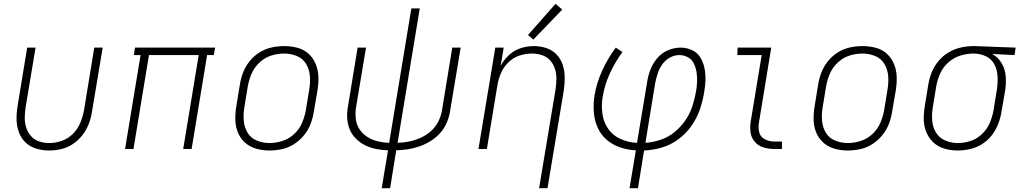

<svg xmlns="http://www.w3.org/2000/svg" viewBox="-20 -779 5368 1004"><path d="M236 8Q268 8 300.5 0.5Q333 -7 362 -26.5Q391 -46 412 -73.5Q433 -101 444.5 -132Q456 -163 461 -195L517 -530H473L419 -201Q413 -169 400 -137Q387 -105 361.5 -79.5Q336 -54 303 -42.5Q270 -31 237 -31Q210 -31 184.5 -39.5Q159 -48 142 -67.5Q125 -87 117 -112Q109 -137 109.5 -164.5Q110 -192 114 -219L166 -530H122L72 -225Q66 -190 66.5 -155.5Q67 -121 78 -89.5Q89 -58 112.5 -35Q136 -12 169 -2Q202 8 236 8Z M634 0H678L759 -491H1019L938 0H982L1063 -491H1098L1105 -530H686L680 -491H715Z M1388 8Q1421 8 1454 1Q1487 -6 1517 -25Q1547 -44 1569.5 -71.5Q1592 -99 1604 -130.5Q1616 -162 1621 -195L1640 -305Q1646 -341 1645 -376Q1644 -411 1631.5 -442.5Q1619 -474 1594.5 -497Q1570 -520 1536 -529Q1502 -538 1467 -538Q1434 -538 1401 -531Q1368 -524 1338 -505.5Q1308 -487 1285.5 -459Q1263 -431 1251 -399.5Q1239 -368 1234 -335L1216 -225Q1210 -190 1210.5 -154.5Q1211 -119 1223.5 -87.5Q1236 -56 1261 -33.5Q1286 -11 1319.5 -1.5Q1353 8 1388 8ZM1389 -31Q1355 -31 1323 -44Q1291 -57 1274 -86Q1257 -115 1254.5 -149.5Q1252 -184 1258 -219L1276 -329Q1282 -362 1296 -394.5Q1310 -427 1337.5 -452.5Q1365 -478 1398.5 -488.5Q1432 -499 1466 -499Q1501 -499 1532.5 -486Q1564 -473 1581 -444Q1598 -415 1600.5 -380.5Q1603 -346 1597 -311L1579 -201Q1573 -168 1559 -135.5Q1545 -103 1518 -78Q1491 -53 1457 -42Q1423 -31 1389 -31Z M1976 205H2020L2052 7Q2083 6 2113 1.5Q2143 -3 2173 -13.5Q2203 -24 2231 -41Q2259 -58 2281 -82.5Q2303 -107 2315.5 -136Q2328 -165 2333 -195L2389 -530H2345L2291 -201Q2286 -171 2271.5 -142.5Q2257 -114 2232.5 -92.5Q2208 -71 2178.5 -58Q2149 -45 2119 -39Q2089 -33 2059 -32L2175 -735H2131L2015 -32Q1985 -33 1955.5 -40Q1926 -47 1901 -63Q1876 -79 1860 -103Q1844 -127 1840.5 -157.5Q1837 -188 1842 -219L1894 -530H1850L1800 -225Q1794 -194 1795.5 -162.5Q1797 -131 1808.5 -103Q1820 -75 1841 -54Q1862 -33 1889 -19.5Q1916 -6 1946.5 0Q1977 6 2009 7Z M2799 205H2843L2928 -305Q2933 -339 2933 -373Q2933 -407 2923 -438.5Q2913 -470 2891 -493.5Q2869 -517 2837 -527.5Q2805 -538 2772 -538Q2738 -538 2704 -527.5Q2670 -517 2642.5 -492Q2615 -467 2598 -435L2614 -530H2570L2482 0H2526L2581 -333Q2586 -365 2599.5 -396.5Q2613 -428 2638.5 -453Q2664 -478 2696.5 -488.5Q2729 -499 2762 -499Q2762 -499 2762 -499Q2762 -499 2762 -499Q2789 -499 2814.5 -490.5Q2840 -482 2857 -463Q2874 -444 2882 -418.5Q2890 -393 2889.5 -366Q2889 -339 2885 -311ZM2769 -572 2920 -729 2885 -759 2741 -596Z M3272 205H3316L3348 8Q3395 6 3441 -7.5Q3487 -21 3527 -50.5Q3567 -80 3595.5 -120.5Q3624 -161 3639.5 -206Q3655 -251 3662 -296Q3668 -328 3669 -360Q3670 -392 3664 -422Q3658 -452 3642.5 -478Q3627 -504 3599 -517Q3571 -530 3539 -530Q3506 -530 3473.5 -516.5Q3441 -503 3417.5 -475.5Q3394 -448 3381.5 -415.5Q3369 -383 3364 -350L3311 -32Q3266 -34 3225.5 -52Q3185 -70 3160.5 -105Q3136 -140 3130 -185Q3124 -230 3132 -275Q3142 -336 3169 -395Q3196 -454 3235 -507L3200 -530Q3158 -474 3129 -410Q3100 -346 3089 -281Q3082 -237 3085 -194Q3088 -151 3104.5 -113.5Q3121 -76 3151.5 -49Q3182 -22 3222 -8.5Q3262 5 3305 7ZM3355 -32 3406 -344Q3411 -369 3419 -394Q3427 -419 3443 -442Q3459 -465 3483 -478Q3507 -491 3533 -491Q3557 -491 3578 -479Q3599 -467 3609 -445.5Q3619 -424 3622.5 -400.5Q3626 -377 3625 -352Q3624 -327 3620 -302Q3613 -263 3600.5 -224Q3588 -185 3564 -150Q3540 -115 3507 -88Q3474 -61 3434.5 -48Q3395 -35 3355 -32Z M4028 0H4069V-39H4028Q4002 -39 3979 -51Q3956 -63 3950 -88Q3944 -113 3949 -140L4013 -530H3837L3836 -491H3963L3906 -146Q3901 -117 3904.5 -88.5Q3908 -60 3926 -38.5Q3944 -17 3971.5 -8.5Q3999 0 4028 0Z M4412 8Q4445 8 4478 1Q4511 -6 4541 -25Q4571 -44 4593.5 -71.5Q4616 -99 4628 -130.5Q4640 -162 4645 -195L4664 -305Q4670 -341 4669 -376Q4668 -411 4655.5 -442.5Q4643 -474 4618.5 -497Q4594 -520 4560 -529Q4526 -538 4491 -538Q4458 -538 4425 -531Q4392 -524 4362 -505.5Q4332 -487 4309.5 -459Q4287 -431 4275 -399.5Q4263 -368 4258 -335L4240 -225Q4234 -190 4234.5 -154.5Q4235 -119 4247.5 -87.5Q4260 -56 4285 -33.5Q4310 -11 4343.5 -1.5Q4377 8 4412 8ZM4413 -31Q4379 -31 4347 -44Q4315 -57 4298 -86Q4281 -115 4278.5 -149.5Q4276 -184 4282 -219L4300 -329Q4306 -362 4320 -394.5Q4334 -427 4361.5 -452.5Q4389 -478 4422.5 -488.5Q4456 -499 4490 -499Q4525 -499 4556.5 -486Q4588 -473 4605 -444Q4622 -415 4624.5 -380.5Q4627 -346 4621 -311L4603 -201Q4597 -168 4583 -135.5Q4569 -103 4542 -78Q4515 -53 4481 -42Q4447 -31 4413 -31Z M4988 8Q5020 8 5053 0.5Q5086 -7 5115.5 -25.5Q5145 -44 5166.5 -72Q5188 -100 5200 -131.5Q5212 -163 5217 -195L5236 -305Q5242 -343 5239 -380.5Q5236 -418 5217.5 -449Q5199 -480 5168 -497L5285 -491L5291 -530L5074 -538H5073Q5040 -538 5006.5 -531Q4973 -524 4942 -506Q4911 -488 4888 -460.5Q4865 -433 4852 -400.5Q4839 -368 4834 -335L4816 -225Q4810 -190 4810.5 -154.5Q4811 -119 4824 -87.5Q4837 -56 4861.5 -33.5Q4886 -11 4919.5 -1.5Q4953 8 4988 8ZM4989 -31Q4954 -31 4922.5 -44.5Q4891 -58 4874 -86.5Q4857 -115 4854.5 -149.5Q4852 -184 4858 -219L4876 -329Q4882 -363 4897 -396Q4912 -429 4940 -453.5Q4968 -478 5002.5 -488.5Q5037 -499 5071 -499Q5105 -499 5135 -485Q5165 -471 5180 -442Q5195 -413 5196.5 -379Q5198 -345 5193 -311L5175 -201Q5169 -168 5155.5 -136Q5142 -104 5115.5 -78.5Q5089 -53 5055.5 -42Q5022 -31 4989 -31Z"/></svg>

Font: Iosevka Sparkle XLtObl
Style: Regular
Weight: 200
Italic angle: -9°
Designer: Belleve Invis
Foundry: Belleve Invis
Version: Version 4.5.0; ttfautohint (v1.8.3)